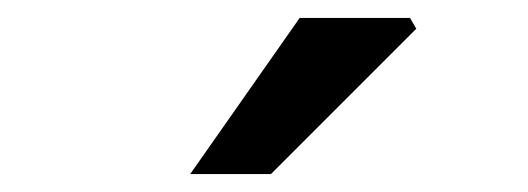

<svg xmlns="http://www.w3.org/2000/svg" viewBox="-20 -764 589 214"><path d="M192 -570 314 -744H437L444 -732L282 -570Z"/></svg>

Font: Source Sans 3 ExtraLight SemiBold
Style: Regular
Weight: 600
Version: Version 3.052;hotconv 1.1.0;makeotfexe 2.6.0